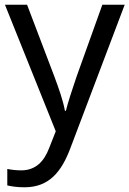

<svg xmlns="http://www.w3.org/2000/svg" viewBox="-20 -556 550 816"><path d="M1 -536 217 2 189 73C167 131 131 168 70 168C47 168 25 165 11 162V232C28 236 52 240 84 240C188 240 241 175 279 74L510 -536H415L306 -232C287 -177 268 -118 260 -85H256C248 -129 231 -177 211 -231L95 -536Z"/></svg>

Font: Noto Sans Runic
Style: Regular
Weight: 400
Designer: Monotype Design Team
Foundry: Monotype Imaging Inc.
Version: Version 2.002